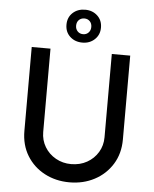

<svg xmlns="http://www.w3.org/2000/svg" viewBox="-62 -1010 860 1070"><g transform="rotate(5 367.5 -475.0)"><path d="M197 -259Q197 -213 219.5 -175.5Q242 -138 281 -116Q320 -94 367 -94Q417 -94 456 -116Q495 -138 517.5 -175.5Q540 -213 540 -259V-725H643V-256Q643 -177 606 -117.5Q569 -58 506.5 -25Q444 8 367 8Q290 8 227.5 -25Q165 -58 128.5 -117.5Q92 -177 92 -256V-725H197ZM274 -866Q274 -907 301.5 -932.5Q329 -958 371 -958Q412 -958 439.5 -932.5Q467 -907 467 -866Q467 -826 439.5 -800Q412 -774 371 -774Q329 -774 301.5 -799.5Q274 -825 274 -866ZM328 -865Q328 -846 340 -833.5Q352 -821 371 -821Q389 -821 401 -833.5Q413 -846 413 -865Q413 -885 401 -897Q389 -909 371 -909Q352 -909 340 -897Q328 -885 328 -865Z"/></g></svg>

Font: Reem Kufi
Style: Regular
Weight: 400
Designer: Khaled Hosny
Version: Version 1.6